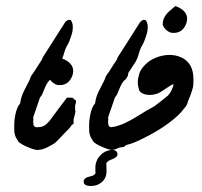

<svg xmlns="http://www.w3.org/2000/svg" viewBox="-20 -494 665 632"><path d="M111.3 -171.9Q106 -155.8 100.3 -139.9Q94.7 -124 89.4 -108.4Q89.8 -105 89.8 -101.6Q89.8 -98.1 89.4 -94.7V-90.8Q89.4 -86.9 90.1 -83.3Q90.8 -79.6 94.2 -77.1Q97.7 -74.7 106 -74.7V0Q99.6 0 89.8 -2.9Q80.1 -5.9 70.1 -10.3Q60.1 -14.6 52 -19.3Q43.9 -23.9 41 -27.3Q40 -27.3 40 -29.3Q35.2 -36.1 31.7 -43.2Q28.3 -50.3 27.3 -59.1Q26.9 -65.9 26.9 -73.7Q26.9 -77.6 26.9 -85.4Q26.9 -93.3 28.6 -105Q30.3 -116.7 33.2 -127.4Q36.1 -138.2 41 -146.5Q44.4 -151.4 45.4 -152.3Q46.4 -153.3 46.4 -153.6Q46.4 -153.8 46.6 -155.8Q46.9 -157.7 48.3 -165Q51.8 -180.7 60.3 -197.3Q68.8 -213.9 75.7 -227.5Q77.1 -230.5 77.9 -232.2Q78.6 -233.9 79.1 -235.4Q79.6 -236.8 80.1 -238.5Q80.6 -240.2 82 -243.2Q85 -248 86.4 -249.8Q87.9 -251.5 90.3 -254.9Q97.2 -266.1 103.8 -275.9Q110.4 -285.6 116.7 -295.9Q119.1 -299.3 119.1 -299.8Q119.1 -300.3 120.1 -304.2Q138.7 -333.5 157.5 -362.8Q176.3 -392.1 194.8 -421.4Q201.7 -428.7 207.5 -428.7Q208 -428.7 211.2 -428.2Q214.4 -427.7 217.3 -419.9Q219.7 -414.1 219.7 -404.8Q219.7 -401.4 218.8 -392.6Q217.8 -383.8 210.4 -364.3Q208 -356 202.9 -347.4Q197.8 -338.9 193.8 -328.6Q189.9 -315.9 187.7 -308.6Q185.5 -301.3 179.7 -290.5Q173.3 -281.7 168.2 -273.2Q163.1 -264.6 156.7 -255.9Q155.3 -252 155 -250.2Q154.8 -248.5 154.8 -247.3Q154.8 -246.1 154.1 -244.1Q153.3 -242.2 150.4 -237.8Q147.9 -233.4 146.2 -232.2Q144.5 -231 142.3 -229Q140.1 -227.1 136.7 -222.2Q133.3 -217.3 128.4 -206.5Q126 -201.2 124.5 -197Q123 -192.9 120.1 -186.5Q118.7 -183.1 117.9 -181.6Q117.2 -180.2 116.2 -179Q115.2 -177.7 114 -176.3Q112.8 -174.8 111.3 -171.9Z M140.6 -240.2Q140.6 -252.9 144.5 -261.7Q148.4 -270.5 154.5 -277.3Q160.6 -284.2 168 -290Q175.3 -295.9 182.1 -302.2Q192.9 -298.8 201.9 -292.7Q210.9 -286.6 216.1 -278.1Q221.2 -269.5 220.9 -258.8Q220.7 -248 213.4 -234.9Q206.5 -223.1 196.3 -218.3Q187 -213.9 178.2 -213.9Q176.8 -213.9 170.7 -214.1Q164.6 -214.4 155 -221.2Q145.5 -228 140.6 -240.2ZM102.1 -75.2Q115.7 -75.2 124.3 -79.6Q132.8 -84 144 -97.2Q157.7 -116.2 171.9 -135Q186 -153.8 200.2 -172.4Q210.4 -172.9 214.4 -172.6Q218.3 -172.4 220 -171.4Q221.7 -170.4 223.4 -168.2Q225.1 -166 230.5 -162.6Q230 -154.8 229.2 -152.6Q228.5 -150.4 227.8 -149.2Q227.1 -147.9 227.1 -145V-142.1Q227.1 -138.2 227.5 -131.8Q228 -127.4 228.3 -127Q228.5 -126.5 228.5 -126.2Q228.5 -126 228 -124.8Q227.5 -123.5 226.6 -118.2Q225.6 -115.7 224.4 -109.4Q223.1 -103 222.2 -100.6V-87.4Q222.2 -86.4 222.2 -86.2Q222.2 -85.9 221.4 -85.9Q220.7 -85.9 218 -84Q215.3 -82 209.5 -73.2Q196.8 -60.5 185.3 -48.1Q173.8 -35.6 161.1 -23.4Q147.5 -14.6 132.6 -7.6Q117.7 -0.5 102.1 -0.5Z M344.2 32.2Q329.6 37.6 329.1 48.3L329.6 44.4Q330.6 44.4 330.6 70.3Q330.6 92.8 314 106.4Q299.8 118.2 279.8 118.2Q255.4 118.2 255.4 104Q255.4 90.8 277.8 86.4Q292.5 83.5 294.9 74.7Q294.9 75.7 294.4 75.7Q293.9 75.7 293.9 56.6Q293.9 47.9 296.9 39.1Q299.8 30.3 305.4 22.9Q311 15.6 318.4 10Q325.7 4.4 334.5 2Q337.9 1 340.8 0.5Q343.8 0 346.2 -0.5H349.6Q364.3 -0.5 366.7 12.2V14.2Q366.7 24.4 344.2 32.2ZM357.9 -171.9Q352.5 -155.8 346.9 -139.9Q341.3 -124 335.9 -108.4Q336.4 -105 336.4 -101.6Q336.4 -98.1 335.9 -94.7V-90.8Q335.9 -86.9 336.7 -83.3Q337.4 -79.6 340.8 -77.1Q344.2 -74.7 352.5 -74.7V0Q346.2 0 336.4 -2.9Q326.7 -5.9 316.7 -10.3Q306.6 -14.6 298.6 -19.3Q290.5 -23.9 287.6 -27.3Q286.6 -27.3 286.6 -29.3Q281.7 -36.1 278.3 -43.2Q274.9 -50.3 273.9 -59.1Q273.4 -65.9 273.4 -73.7Q273.4 -77.6 273.4 -85.4Q273.4 -93.3 275.1 -105Q276.9 -116.7 279.8 -127.4Q282.7 -138.2 287.6 -146.5Q291 -151.4 292 -152.3Q293 -153.3 293 -153.6Q293 -153.8 293.2 -155.8Q293.5 -157.7 294.9 -165Q298.3 -180.7 306.9 -197.3Q315.4 -213.9 322.3 -227.5Q323.7 -230.5 324.5 -232.2Q325.2 -233.9 325.7 -235.4Q326.2 -236.8 326.7 -238.5Q327.1 -240.2 328.6 -243.2Q331.5 -248 333 -249.8Q334.5 -251.5 336.9 -254.9Q343.8 -266.1 350.3 -275.9Q356.9 -285.6 363.3 -295.9Q365.7 -299.3 365.7 -299.8Q365.7 -300.3 366.7 -304.2Q385.3 -333.5 404.1 -362.8Q422.9 -392.1 441.4 -421.4Q448.2 -428.7 454.1 -428.7Q454.6 -428.7 457.8 -428.2Q460.9 -427.7 463.9 -419.9Q466.3 -414.1 466.3 -404.8Q466.3 -401.4 465.3 -392.6Q464.4 -383.8 457 -364.3Q454.6 -356 449.5 -347.4Q444.3 -338.9 440.4 -328.6Q436.5 -315.9 434.3 -308.6Q432.1 -301.3 426.3 -290.5Q419.9 -281.7 414.8 -273.2Q409.7 -264.6 403.3 -255.9Q401.9 -252 401.6 -250.2Q401.4 -248.5 401.4 -247.3Q401.4 -246.1 400.6 -244.1Q399.9 -242.2 397 -237.8Q394.5 -233.4 392.8 -232.2Q391.1 -231 388.9 -229Q386.7 -227.1 383.3 -222.2Q379.9 -217.3 375 -206.5Q372.6 -201.2 371.1 -197Q369.6 -192.9 366.7 -186.5Q365.2 -183.1 364.5 -181.6Q363.8 -180.2 362.8 -179Q361.8 -177.7 360.6 -176.3Q359.4 -174.8 357.9 -171.9Z M515.6 -412.1Q515.6 -424.8 519.5 -433.6Q523.4 -442.4 529.5 -449.2Q535.6 -456.1 543 -461.9Q550.3 -467.8 557.1 -474.1Q567.9 -470.7 576.9 -464.6Q585.9 -458.5 591.1 -450Q596.2 -441.4 595.9 -430.7Q595.7 -419.9 588.4 -406.7Q581.5 -395 571.3 -390.1Q562 -385.7 553.2 -385.7Q551.8 -385.7 545.7 -386Q539.6 -386.2 530 -393.1Q520.5 -399.9 515.6 -412.1ZM347.7 -75.7Q351.1 -75.7 357.7 -77.1Q364.3 -78.6 371.6 -81.1Q378.9 -83.5 385.5 -86.2Q392.1 -88.9 396 -91.3Q411.1 -98.6 421.6 -105Q432.1 -111.3 441.9 -117.4Q451.7 -123.5 462.2 -129.9Q472.7 -136.2 487.8 -144Q499.5 -152.8 510.7 -161.6Q522 -170.4 533.2 -179.7Q539.6 -186.5 544.4 -196.8Q549.3 -207 551.8 -216.8Q546.4 -215.8 539.1 -211.2Q531.7 -206.5 523.7 -200.9Q515.6 -195.3 507.3 -190.4Q499 -185.5 491.7 -184.1Q483.4 -181.6 475.1 -181.6H471.7Q465.3 -181.6 458.7 -183.1Q452.1 -184.6 446.8 -187.7Q441.4 -190.9 438.5 -195.8Q433.6 -210.9 433.6 -224.6Q433.6 -235.4 438.2 -250.7Q442.9 -266.1 458 -281.2Q473.1 -296.4 494.4 -304.7Q515.6 -313 536.9 -313.2Q558.1 -313.5 577.1 -304.9Q596.2 -296.4 606.9 -277.8Q616.7 -260.3 616.7 -232.9Q616.7 -231.9 616.5 -216.6Q616.2 -201.2 598.6 -160.2Q598.1 -157.7 598.1 -157Q598.1 -156.2 596.2 -152.3Q594.7 -148.9 594 -147.5Q593.3 -146 592.5 -145Q591.8 -144 590.8 -142.8Q589.8 -141.6 587.9 -139.2Q578.6 -126 564.9 -113.3Q551.3 -100.6 535.4 -88.9Q519.5 -77.1 503.2 -67.1Q486.8 -57.1 472.2 -49.3Q456.5 -41 438 -32Q419.4 -22.9 404.3 -19Q397.5 -17.6 395 -16.1Q392.6 -14.6 391.4 -13.2Q390.1 -11.7 388.2 -10.7Q386.2 -9.8 381.3 -9.3Q376 -9.3 372.6 -8.1Q369.1 -6.8 365.7 -5.1Q362.3 -3.4 358.2 -2.2Q354 -1 347.7 -1Z"/></svg>

Font: DimaRavanNevis
Style: regular
Weight: 400
Designer: R.Balvardi
Foundry: Dima Software Group
Version: Version 1.00;May 26, 2019;FontCreator 11.5.0.2427 64-bit